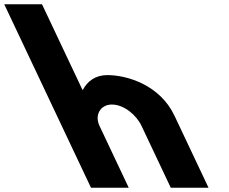

<svg xmlns="http://www.w3.org/2000/svg" viewBox="-352 -880 1072 900"><path d="M74.5 0H251.5L114.4 -290C90.3 -341 119.1 -390 172.1 -390C229.1 -390 287.3 -341 311.4 -290L448.5 0H625.5L465.7 -338C398.1 -481 244.9 -528 150.9 -528C94.9 -528 57.6 -499 36.5 -459H34.5L-155.1 -860H-332.1Z"/></svg>

Font: Hussar
Style: BdOpOblFive
Weight: 700
Foundry: Cannot Into Space Fonts
Version: Version 2.00